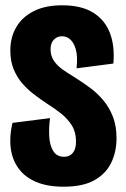

<svg xmlns="http://www.w3.org/2000/svg" viewBox="-20 -692 475 725"><path d="M220 13Q159 13 116.5 -5Q74 -23 50 -56Q26 -89 20.5 -133Q15 -177 27 -228L169 -246Q164 -210 166 -176Q168 -142 181.5 -121Q195 -100 222 -100Q235 -100 245 -106Q255 -112 261 -124.5Q267 -137 267 -158Q267 -193 251.5 -218Q236 -243 211 -263Q186 -283 157 -301Q133 -317 108 -336Q83 -355 63 -378.5Q43 -402 31 -432Q19 -462 19 -501Q19 -551 41.5 -589.5Q64 -628 107.5 -650Q151 -672 215 -672Q287 -672 331.5 -644.5Q376 -617 395 -567.5Q414 -518 408 -452L269 -434Q272 -458 270.5 -479.5Q269 -501 262 -518Q255 -535 243 -545Q231 -555 214 -555Q201 -555 191 -548.5Q181 -542 176 -531.5Q171 -521 171 -505Q171 -481 183.5 -462.5Q196 -444 216.5 -429.5Q237 -415 259 -402Q289 -383 318 -362Q347 -341 370 -313.5Q393 -286 406.5 -251Q420 -216 420 -170Q420 -119 400 -77.5Q380 -36 336.5 -11.5Q293 13 220 13Z"/></svg>

Font: Bricolage Grotesque 72pt Condensed ExtraBold
Style: Regular
Weight: 800
Width: 3
Designer: Mathieu Triay
Foundry: Atelier Triay
Version: Version 1.001;gftools[0.9.33.dev8+g029e19f]